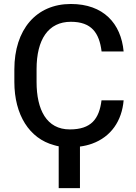

<svg xmlns="http://www.w3.org/2000/svg" viewBox="-20 -741 692 979"><path d="M497.6 -229.5C485.8 -134.3 444.8 -81.1 335.9 -81.1C217.3 -81.1 166.5 -181.6 166.5 -323.2V-388.2C166.5 -539.1 225.6 -629.9 341.3 -629.9C446.8 -629.9 486.3 -573.2 498 -478.5H610.4C597.2 -621.6 507.3 -720.7 341.3 -720.7C164.6 -720.7 53.2 -590.3 53.2 -387.2V-323.2C53.2 -155.3 129.9 -34.7 255.4 -1C263.2 1.5 271 3.4 279.3 4.9V218.3H387.7V6.3C409.7 3.4 430.2 -1.5 449.2 -8.3C546.9 -43.5 601.6 -125.5 610.4 -229.5Z"/></svg>

Font: Bert Sans Medium
Style: Regular
Weight: 500
Designer: Christian Robertson (Google), Cristiano Sobral
Foundry: Google, Cristiano Sobral
Version: Version 3.101